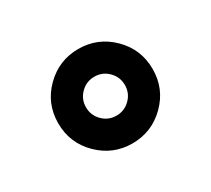

<svg xmlns="http://www.w3.org/2000/svg" viewBox="-79 -887 658 599"><g transform="rotate(-30 250.0 -587.0)"><path d="M370 -466.5Q320 -417 250 -417Q180 -417 130 -466.5Q80 -516 80 -587Q80 -658 130 -707.5Q180 -757 250 -757Q320 -757 370 -707.5Q420 -658 420 -587Q420 -516 370 -466.5ZM200.5 -537.5Q221 -517 250 -517Q279 -517 299.5 -537.5Q320 -558 320 -587Q320 -616 299.5 -636.5Q279 -657 250 -657Q221 -657 200.5 -636.5Q180 -616 180 -587Q180 -558 200.5 -537.5Z"/></g></svg>

Font: Plus Jakarta Display
Style: Bold
Weight: 700
Designer: Gumpita Rahayu
Foundry: Tokotype Studio
Version: Version 1.000;hotconv 1.0.109;makeotfexe 2.5.65596